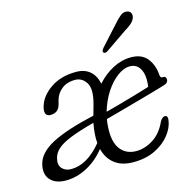

<svg xmlns="http://www.w3.org/2000/svg" viewBox="-99 -754 871 866"><g transform="rotate(-15 336.5 -321.0)"><path d="M20.5 -88Q33 -139 101.5 -174.5Q170 -210 299.5 -239Q301.5 -245 303 -250.5L313.5 -288.5Q332 -355.5 313 -386Q294 -416.5 260 -416.5Q224 -416.5 199.2 -397.2Q174.5 -378 166.5 -349L161 -328Q151.5 -291.5 113 -292Q97.5 -292.5 92.5 -304.2Q87.5 -316 93.5 -336.5Q106 -382.5 154.5 -416.2Q203 -450 275 -450Q314.5 -450 339.2 -428.8Q364 -407.5 371.5 -369Q404.5 -406 445.8 -427.8Q487 -449.5 531 -449.5Q581.5 -449.5 606.8 -417.5Q632 -385.5 635 -337Q636.5 -325 646.5 -325.5Q661.5 -327.5 662.5 -313.5Q664.5 -295 640.5 -288.5Q611.5 -279.5 572 -268.5Q532.5 -257.5 491.2 -246Q450 -234.5 413.8 -224.5Q377.5 -214.5 354.5 -208.5Q351.5 -191 350.5 -173.5Q346 -103 372.5 -68.8Q399 -34.5 446 -34.5Q486.5 -34.5 525.8 -59.5Q565 -84.5 588 -136.5Q599.5 -154 610.5 -153.5Q625.5 -152.5 621.5 -130Q617 -97.5 591.8 -65Q566.5 -32.5 523 -11Q479.5 10.5 420.5 10.5Q367 10.5 334 -15Q301 -40.5 289.5 -86Q252.5 -39.5 204 -14Q155.5 11.5 105.5 11.5Q57 11.5 33 -15.5Q9 -42.5 20.5 -88ZM515 -411.5Q487 -411.5 456.8 -389Q426.5 -366.5 401.2 -327.8Q376 -289 362 -240.5Q389 -247.5 426.8 -258Q464.5 -268.5 503.5 -279.8Q542.5 -291 572 -300.5Q574.5 -313.5 574.5 -333.5Q574.5 -369 559 -390.2Q543.5 -411.5 515 -411.5ZM284.5 -154.5Q286 -181.5 291.5 -208Q222.5 -189.5 180.8 -173Q139 -156.5 118 -138Q97 -119.5 91.5 -95.5Q84 -66 99.2 -49Q114.5 -32 141.5 -32Q216.5 -32 285 -115.5Q283 -134 284.5 -154.5ZM502 -610Q521 -632 536.2 -644.5Q551.5 -657 568.5 -653.5Q581.5 -651 585.8 -640Q590 -629 584.5 -616.5Q579 -603.5 566.2 -593Q553.5 -582.5 535 -571.5L435.5 -503Q422.5 -495.5 417 -503Q413.5 -507 416.2 -512.5Q419 -518 423.5 -523.5Z"/></g></svg>

Font: Fraunces 72pt SuperSoft Light
Style: Italic
Weight: 300
Italic angle: -16°
Version: Version 1.000;[b76b70a41]